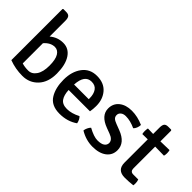

<svg xmlns="http://www.w3.org/2000/svg" viewBox="-27 -1296 1870 1870"><g transform="rotate(45 908.0 -361.0)"><path d="M78 -25V-729L84 -735H123Q154 -735 166.5 -719.5Q179 -704 179 -669V-451Q239 -502 317 -502Q395 -502 439.5 -434Q484 -366 484.5 -246.5Q485 -127 421.5 -59.5Q358 8 262 8Q166 8 78 -25ZM288 -416Q228 -416 179 -359V-81Q216 -69 265.5 -69Q315 -69 347 -116Q379 -163 379 -249Q379 -335 354 -375.5Q329 -416 288 -416Z M972 -214H678Q681 -146 707.5 -108.5Q734 -71 797 -71Q860 -71 933 -109Q958 -86 966 -43Q887 13 778 13Q663 13 616 -66Q572 -139 572 -250.5Q572 -362 626 -434.5Q680 -507 777 -507Q874 -507 926.5 -446.5Q979 -386 979 -293Q979 -253 972 -214ZM780 -430Q686 -430 678 -289H880V-302Q880 -359 855.5 -394.5Q831 -430 780 -430Z M1059 -37Q1060 -54 1070 -75.5Q1080 -97 1093 -109Q1173 -65 1223.5 -65Q1274 -65 1298 -82Q1322 -99 1323 -127Q1323 -172 1260 -195L1204 -216Q1077 -263 1077 -359Q1077 -427 1126.5 -467Q1176 -507 1256.5 -507Q1337 -507 1417 -471Q1417 -451 1408.5 -429Q1400 -407 1386 -395Q1316 -428 1253 -428Q1220 -428 1200.5 -412Q1181 -396 1181 -372.5Q1181 -349 1195.5 -335Q1210 -321 1243 -309L1303 -286Q1430 -238 1430 -136Q1430 -67 1377 -27Q1324 13 1233 13Q1142 13 1059 -37Z M1787 -495Q1792 -478 1792 -456Q1792 -434 1787 -418L1664 -420V-121Q1664 -77 1705 -77H1774Q1782 -55 1782 -32.5Q1782 -10 1780 -3Q1722 4 1668 4Q1563 4 1563 -99V-419L1489 -418Q1485 -435 1485 -455.5Q1485 -476 1489 -495L1563 -493V-581Q1563 -617 1575 -632Q1587 -647 1618 -647H1657L1664 -640V-492Z"/></g></svg>

Font: Signika
Style: Regular
Weight: 400
Designer: Anna Giedrys
Foundry: Anna Giedrys
Version: Version 1.001